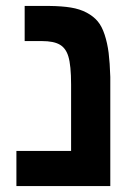

<svg xmlns="http://www.w3.org/2000/svg" viewBox="-20 -626 471 646"><path d="M351.1 -367.2V0H35.2V-118.2H219.2V-341.8Q219.2 -405.8 210 -436Q201.7 -463.9 181.2 -475.8Q160.6 -487.8 121.1 -487.8H63V-606H146Q188.5 -605.5 218.5 -600.6Q248.5 -595.7 271.5 -583.5Q294.4 -571.3 308.6 -554.4Q322.8 -537.6 332 -509.5Q341.3 -481.4 345.5 -448.2Q349.6 -415 351.1 -367.2Z"/></svg>

Font: Libra Sans Modern
Style: Bold
Weight: 700
Foundry: Stefan Peev, Context Ltd
Version: Version 1.000